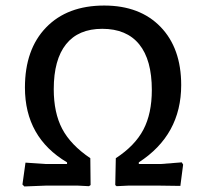

<svg xmlns="http://www.w3.org/2000/svg" viewBox="-20 -670 743 693"><path d="M68 3 61 -4 72 -83 145 -78H222V-84Q70 -174 70 -354Q70 -492 146.5 -571Q223 -650 356 -650Q485 -650 559.5 -573Q634 -496 634 -363Q634 -183 481 -84V-78H560L636 -84L641 -76L631 1L559 0H442L401 2L396 -2L398 -99Q467 -144 497.5 -202Q528 -260 528 -345Q528 -454 482.5 -510Q437 -566 349 -566Q263 -566 218.5 -510.5Q174 -455 174 -348Q174 -263 204.5 -205Q235 -147 306 -99L307 -2L301 2L262 0H144Z"/></svg>

Font: Alegreya Sans Medium
Style: Regular
Weight: 500
Designer: Juan Pablo del Peral
Foundry: Huerta Tipografica
Version: Version 2.007